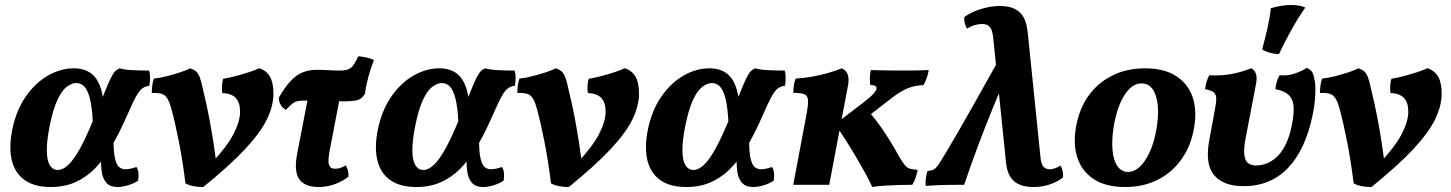

<svg xmlns="http://www.w3.org/2000/svg" viewBox="-20 -741 5818 770"><path d="M183.8 9Q117.5 9 78.4 -19.2Q39.3 -47.4 27.2 -98.8Q15.1 -150.1 29 -220.3Q45 -298.5 83.1 -353.4Q121.1 -408.4 172 -437.7Q223 -467 275.9 -467Q318.2 -467 345.7 -446.4Q373.1 -425.7 386.1 -380.4Q399.1 -335 396.5 -258.6L352.5 -246.6Q349.6 -310.6 340.6 -345.6Q331.6 -380.6 317.9 -394.3Q304.2 -407.9 285.9 -407.9Q268.1 -407.9 248.2 -393.3Q228.3 -378.6 210.4 -340.8Q192.5 -302.9 178.5 -232.6Q167.1 -173.5 167.8 -134.8Q168.5 -96.1 180.2 -77.8Q191.9 -59.4 212 -59.4Q232.6 -59.4 254.6 -80.4Q276.7 -101.4 302.4 -148.3Q328 -195.2 359.9 -274.1Q385.1 -334.4 399.7 -370.8Q414.2 -407.3 423.7 -426.5Q433.2 -445.8 440.9 -454.1Q448.7 -462.4 459.8 -467Q480.1 -461 513.9 -459.5Q547.8 -458 577.5 -458Q582.1 -446.3 581.8 -429.9Q581.6 -413.4 579.1 -397.2Q564.1 -395.2 553.4 -388.3Q542.7 -381.3 532.5 -365.7Q522.3 -350.1 509.7 -322.5Q497.1 -295 477.9 -252.2Q451.3 -193.7 422.3 -145.7Q393.2 -97.8 358.7 -63.3Q324.1 -28.8 281 -9.9Q238 9 183.8 9ZM451.6 9Q422 9 406.7 -7.8Q391.5 -24.5 387.5 -55Q383.4 -85.4 386.8 -125.6L435.3 -188.4Q434.8 -132.7 441.1 -105.6Q447.4 -78.5 458.4 -70.4Q469.4 -62.2 482.4 -62.2Q495.9 -62.2 507.5 -65.5Q519 -68.7 527.5 -71.1Q539.5 -51.5 533.9 -16.3Q515.2 -4.4 492.7 2.3Q470.1 9 451.6 9Z M1019.7 -467.5Q1048.2 -458 1062.5 -433.8Q1076.7 -409.5 1076.7 -365.5Q1076.7 -318.2 1051.5 -264.8Q1026.4 -211.4 964.8 -145Q903.2 -78.6 795.2 9Q777 9.5 756.9 5.7Q736.8 1.9 723.7 -5.7Q712.5 -97.2 696.9 -175.6Q681.3 -254 666.3 -308.2Q656.8 -343.7 642.2 -356.9Q627.6 -370.2 588.6 -368.2Q588.6 -381.6 590.6 -397.7Q592.6 -413.8 597.2 -426Q619.4 -428 647.3 -435Q675.2 -442 701.3 -450.5Q727.4 -459 742.6 -467Q758.5 -462 767.2 -453.7Q775.9 -445.3 781.7 -429.5Q787.5 -413.8 793.4 -384.7Q807.1 -330 817.7 -274.7Q828.3 -219.4 836.4 -167Q844.5 -114.5 849.1 -68.1L828.6 -87.4Q890.4 -152.8 916.6 -203.8Q942.8 -254.8 942.8 -292.8Q942.8 -330.2 925.1 -348.5Q907.5 -366.8 871.4 -367.7Q867.5 -398.3 874.8 -425Q897.5 -428.5 925.6 -436Q953.7 -443.4 979.6 -451.9Q1005.4 -460.4 1019.7 -467.5Z M1126.9 -300.6Q1112.6 -307.9 1105.3 -321.4Q1098 -334.9 1098.1 -349.3Q1123.3 -392.5 1146.1 -416.8Q1169 -441.1 1194.3 -451Q1219.6 -461 1251.9 -461Q1274.9 -461 1299.5 -459.5Q1324.1 -458 1343.4 -458Q1373.7 -458 1387.3 -468.9Q1400.8 -479.9 1416.8 -515.3Q1433 -514.3 1451.3 -510.2Q1469.6 -506.2 1479.7 -499.6Q1467.1 -468.9 1457.4 -433.1Q1447.7 -397.2 1443.8 -365.5Q1433.5 -347.1 1417.4 -340.8Q1401.4 -334.6 1358.9 -334.6Q1334.4 -334.6 1304.8 -335.6Q1275.2 -336.6 1247.4 -337.1Q1219.6 -337.6 1198.6 -337.6Q1182 -337.6 1171.7 -335.1Q1161.4 -332.6 1151.9 -324.9Q1142.4 -317.1 1126.9 -300.6ZM1257.6 9Q1202.7 9 1180.5 -21.9Q1158.3 -52.8 1171.4 -123L1216.5 -356H1344.1L1302.5 -139.3Q1293.9 -94.6 1299.6 -79.4Q1305.3 -64.2 1324.2 -64.2Q1345.2 -64.2 1366.1 -78Q1378.6 -60.3 1377.6 -32.8Q1356.5 -15.3 1324.6 -3.1Q1292.7 9 1257.6 9Z M1649.8 9Q1583.5 9 1544.4 -19.2Q1505.3 -47.4 1493.2 -98.8Q1481.1 -150.1 1495 -220.3Q1511 -298.5 1549.1 -353.4Q1587.1 -408.4 1638 -437.7Q1689 -467 1741.9 -467Q1784.2 -467 1811.7 -446.4Q1839.1 -425.7 1852.1 -380.4Q1865.1 -335 1862.5 -258.6L1818.5 -246.6Q1815.6 -310.6 1806.6 -345.6Q1797.6 -380.6 1783.9 -394.3Q1770.2 -407.9 1751.9 -407.9Q1734.1 -407.9 1714.2 -393.3Q1694.3 -378.6 1676.4 -340.8Q1658.5 -302.9 1644.5 -232.6Q1633.1 -173.5 1633.8 -134.8Q1634.5 -96.1 1646.2 -77.8Q1657.9 -59.4 1678 -59.4Q1698.6 -59.4 1720.6 -80.4Q1742.7 -101.4 1768.4 -148.3Q1794 -195.2 1825.9 -274.1Q1851.1 -334.4 1865.7 -370.8Q1880.2 -407.3 1889.7 -426.5Q1899.2 -445.8 1906.9 -454.1Q1914.7 -462.4 1925.8 -467Q1946.1 -461 1979.9 -459.5Q2013.8 -458 2043.5 -458Q2048.1 -446.3 2047.8 -429.9Q2047.6 -413.4 2045.1 -397.2Q2030.1 -395.2 2019.4 -388.3Q2008.7 -381.3 1998.5 -365.7Q1988.3 -350.1 1975.7 -322.5Q1963.1 -295 1943.9 -252.2Q1917.3 -193.7 1888.3 -145.7Q1859.2 -97.8 1824.7 -63.3Q1790.1 -28.8 1747 -9.9Q1704 9 1649.8 9ZM1917.6 9Q1888 9 1872.7 -7.8Q1857.5 -24.5 1853.5 -55Q1849.4 -85.4 1852.8 -125.6L1901.3 -188.4Q1900.8 -132.7 1907.1 -105.6Q1913.4 -78.5 1924.4 -70.4Q1935.4 -62.2 1948.4 -62.2Q1961.9 -62.2 1973.5 -65.5Q1985 -68.7 1993.5 -71.1Q2005.5 -51.5 1999.9 -16.3Q1981.2 -4.4 1958.7 2.3Q1936.1 9 1917.6 9Z M2485.7 -467.5Q2514.2 -458 2528.5 -433.8Q2542.7 -409.5 2542.7 -365.5Q2542.7 -318.2 2517.5 -264.8Q2492.4 -211.4 2430.8 -145Q2369.2 -78.6 2261.2 9Q2243 9.5 2222.9 5.7Q2202.8 1.9 2189.7 -5.7Q2178.5 -97.2 2162.9 -175.6Q2147.3 -254 2132.3 -308.2Q2122.8 -343.7 2108.2 -356.9Q2093.6 -370.2 2054.6 -368.2Q2054.6 -381.6 2056.6 -397.7Q2058.6 -413.8 2063.2 -426Q2085.4 -428 2113.3 -435Q2141.2 -442 2167.3 -450.5Q2193.4 -459 2208.6 -467Q2224.5 -462 2233.2 -453.7Q2241.9 -445.3 2247.7 -429.5Q2253.5 -413.8 2259.4 -384.7Q2273.1 -330 2283.7 -274.7Q2294.3 -219.4 2302.4 -167Q2310.5 -114.5 2315.1 -68.1L2294.6 -87.4Q2356.4 -152.8 2382.6 -203.8Q2408.8 -254.8 2408.8 -292.8Q2408.8 -330.2 2391.1 -348.5Q2373.5 -366.8 2337.4 -367.7Q2333.5 -398.3 2340.8 -425Q2363.5 -428.5 2391.6 -436Q2419.7 -443.4 2445.6 -451.9Q2471.4 -460.4 2485.7 -467.5Z M2732.8 9Q2666.5 9 2627.4 -19.2Q2588.3 -47.4 2576.2 -98.8Q2564.1 -150.1 2578 -220.3Q2594 -298.5 2632.1 -353.4Q2670.1 -408.4 2721 -437.7Q2772 -467 2824.9 -467Q2867.2 -467 2894.7 -446.4Q2922.1 -425.7 2935.1 -380.4Q2948.1 -335 2945.5 -258.6L2901.5 -246.6Q2898.6 -310.6 2889.6 -345.6Q2880.6 -380.6 2866.9 -394.3Q2853.2 -407.9 2834.9 -407.9Q2817.1 -407.9 2797.2 -393.3Q2777.3 -378.6 2759.4 -340.8Q2741.5 -302.9 2727.5 -232.6Q2716.1 -173.5 2716.8 -134.8Q2717.5 -96.1 2729.2 -77.8Q2740.9 -59.4 2761 -59.4Q2781.6 -59.4 2803.6 -80.4Q2825.7 -101.4 2851.4 -148.3Q2877 -195.2 2908.9 -274.1Q2934.1 -334.4 2948.7 -370.8Q2963.2 -407.3 2972.7 -426.5Q2982.2 -445.8 2989.9 -454.1Q2997.7 -462.4 3008.8 -467Q3029.1 -461 3062.9 -459.5Q3096.8 -458 3126.5 -458Q3131.1 -446.3 3130.8 -429.9Q3130.6 -413.4 3128.1 -397.2Q3113.1 -395.2 3102.4 -388.3Q3091.7 -381.3 3081.5 -365.7Q3071.3 -350.1 3058.7 -322.5Q3046.1 -295 3026.9 -252.2Q3000.3 -193.7 2971.3 -145.7Q2942.2 -97.8 2907.7 -63.3Q2873.1 -28.8 2830 -9.9Q2787 9 2732.8 9ZM3000.6 9Q2971 9 2955.7 -7.8Q2940.5 -24.5 2936.5 -55Q2932.4 -85.4 2935.8 -125.6L2984.3 -188.4Q2983.8 -132.7 2990.1 -105.6Q2996.4 -78.5 3007.4 -70.4Q3018.4 -62.2 3031.4 -62.2Q3044.9 -62.2 3056.5 -65.5Q3068 -68.7 3076.5 -71.1Q3088.5 -51.5 3082.9 -16.3Q3064.2 -4.4 3041.7 2.3Q3019.1 9 3000.6 9Z M3477.9 9Q3468.9 -12 3452.2 -42.7Q3435.5 -73.3 3414.5 -109Q3393.6 -144.6 3371.4 -179.4Q3349.2 -214.1 3328.7 -242.8L3433 -322.5Q3466.3 -347.7 3479.8 -361.7Q3493.3 -375.8 3494.8 -383.7Q3496.8 -391.7 3491.1 -395.7Q3485.4 -399.7 3470.3 -400.2Q3467.8 -415.4 3468.5 -430.1Q3469.3 -444.8 3472.3 -460Q3489.1 -459.5 3512.3 -459Q3535.5 -458.5 3561.4 -458.3Q3587.4 -458 3610.8 -458Q3633.5 -458 3657.8 -458.5Q3682 -459 3704.8 -460Q3701.8 -443.7 3696.7 -428.8Q3691.7 -413.9 3683.5 -399.7Q3658.8 -398.7 3638 -392.9Q3617.2 -387.2 3595.5 -374.7Q3573.8 -362.2 3544.8 -339.2L3443.6 -260.7L3446.6 -312.7Q3486.1 -271 3518.8 -223.1Q3551.5 -175.1 3585.8 -113.3Q3599.6 -90 3608.5 -79.1Q3617.4 -68.2 3628.8 -64.7Q3640.2 -61.2 3660.5 -59.7Q3657 -43.6 3651.9 -28.2Q3646.8 -12.7 3638.7 0Q3614.2 0 3585.4 1Q3556.5 2 3528.7 3.5Q3500.9 5 3477.9 9ZM3161.3 0 3213.2 -275.9Q3221.1 -317.1 3220.6 -336.8Q3220.1 -356.6 3206.9 -362.6Q3193.6 -368.7 3161.6 -368.7Q3161.6 -383.3 3163.7 -398.8Q3165.7 -414.3 3171.3 -426Q3200.4 -427.5 3233.9 -433.2Q3267.5 -438.9 3299.4 -447.9Q3331.4 -456.9 3355.3 -467Q3373.4 -459.4 3379.5 -442.9Q3385.5 -426.3 3381.6 -402L3305.6 0Z M4125.9 9Q4091.8 9 4070.8 0.1Q4049.8 -8.7 4038.2 -23.1Q4026.7 -37.4 4021.5 -54.2Q4016.2 -70.9 4014.8 -87.2L3962.9 -592.1Q3961.9 -602.1 3958.7 -614.4Q3955.5 -626.7 3946.5 -635.7Q3937.5 -644.8 3917.4 -644.8Q3905.5 -644.8 3889.6 -640.3Q3873.6 -635.9 3858.2 -626Q3852.7 -635.1 3849.4 -647.1Q3846.2 -659.1 3847.3 -672.7Q3874.4 -692.7 3913.9 -704.8Q3953.3 -717 3989.5 -717Q4027.4 -717 4049.4 -705.4Q4071.3 -693.9 4082.2 -676.3Q4093 -658.6 4096.8 -639.7Q4100.6 -620.9 4102.1 -606.2L4153.4 -104Q4154.9 -93.3 4158.3 -83.6Q4161.8 -73.8 4169.8 -68Q4177.8 -62.2 4190.9 -62.2Q4199.9 -62.2 4210 -65.7Q4220.2 -69.1 4233.2 -77Q4238.6 -66.9 4241.4 -56.2Q4244.2 -45.5 4243.1 -29.3Q4220.5 -11.8 4190 -1.4Q4159.6 9 4125.9 9ZM3692.6 4.5Q3690.6 -10.2 3693.1 -26.4Q3695.6 -42.5 3699.7 -55.2Q3719.4 -56.7 3729.2 -64.5Q3739 -72.3 3751.4 -92.7Q3759.9 -106.2 3777 -134.6Q3794 -162.9 3822 -211.4Q3850 -259.9 3891.3 -332.9Q3932.6 -405.8 3989.6 -508.6L4024.8 -458.2Q3989.6 -376.1 3960.5 -304.9Q3931.4 -233.7 3904 -160.9Q3876.6 -88.2 3846.6 0Q3818.8 0 3780.1 0.5Q3741.3 1 3692.6 4.5Z M4491.5 9Q4415.9 9 4367.9 -21.7Q4320 -52.4 4301.5 -106.4Q4283 -160.4 4295 -230Q4307.4 -303.6 4345 -356.4Q4382.7 -409.1 4440.7 -438Q4498.8 -467 4572.4 -467Q4646.5 -467 4694.2 -437.5Q4741.9 -408 4761.4 -355.5Q4780.9 -302.9 4769.4 -232.3Q4757.9 -159.2 4720.1 -104.7Q4682.2 -50.3 4624.2 -20.6Q4566.1 9 4491.5 9ZM4503.5 -51.5Q4528.8 -51.5 4551.4 -72.6Q4573.9 -93.7 4591.6 -132.8Q4609.2 -171.9 4618.2 -225.9Q4631.5 -305.8 4615.6 -356.1Q4599.7 -406.5 4558.4 -406.5Q4519.6 -406.5 4490.1 -360.4Q4460.7 -314.3 4447.3 -239Q4437.8 -181.5 4441.6 -139.4Q4445.3 -97.3 4461.5 -74.4Q4477.7 -51.5 4503.5 -51.5Z M4967.2 5.6Q4886.2 5.6 4849.1 -38.5Q4812 -82.5 4829.6 -178.4L4852.3 -301.8Q4857.8 -330.5 4857.6 -346.6Q4857.3 -362.7 4847.6 -370.7Q4837.9 -378.7 4813 -383.3Q4814.6 -397.4 4818.4 -411.7Q4822.2 -426 4829.8 -439.1Q4884.8 -436 4930.1 -446.5Q4975.5 -457 4997.5 -467.5Q5011.1 -460.3 5016.6 -445.7Q5022.2 -431.1 5017.6 -407L4976.3 -191.4Q4967.3 -145.4 4970.1 -120.8Q4972.9 -96.1 4985.3 -86.8Q4997.8 -77.4 5016.6 -77.4Q5069.5 -77.4 5108.6 -120.1Q5147.6 -162.9 5163 -250Q5170.9 -294.6 5167 -321.4Q5163 -348.2 5145.3 -362.7Q5127.5 -377.2 5094.9 -383.3Q5096.4 -397.4 5100.2 -411.9Q5104 -426.4 5111.6 -439.1Q5145.6 -436 5175.9 -447.3Q5206.3 -458.6 5220.7 -469Q5233.4 -462.9 5240.8 -454Q5248.1 -445.2 5251 -424.3Q5255.3 -408.9 5255.3 -386.4Q5255.3 -363.9 5253.1 -337.5Q5250.9 -311 5244.9 -283.3Q5216.3 -141.8 5146.1 -68.1Q5075.9 5.6 4967.2 5.6ZM5109.1 -524.1Q5070.9 -525 5041.7 -542.8Q5054.7 -590.6 5063.8 -631.2Q5072.8 -671.9 5076.8 -708Q5119.2 -721 5158.5 -721Q5192.5 -721 5214.8 -710.9Q5185.5 -668.7 5158 -619.3Q5130.5 -569.8 5109.1 -524.1Z M5704.7 -467.5Q5733.2 -458 5747.5 -433.8Q5761.7 -409.5 5761.7 -365.5Q5761.7 -318.2 5736.5 -264.8Q5711.4 -211.4 5649.8 -145Q5588.2 -78.6 5480.2 9Q5462 9.5 5441.9 5.7Q5421.8 1.9 5408.7 -5.7Q5397.5 -97.2 5381.9 -175.6Q5366.3 -254 5351.3 -308.2Q5341.8 -343.7 5327.2 -356.9Q5312.6 -370.2 5273.6 -368.2Q5273.6 -381.6 5275.6 -397.7Q5277.6 -413.8 5282.2 -426Q5304.4 -428 5332.3 -435Q5360.2 -442 5386.3 -450.5Q5412.4 -459 5427.6 -467Q5443.5 -462 5452.2 -453.7Q5460.9 -445.3 5466.7 -429.5Q5472.5 -413.8 5478.4 -384.7Q5492.1 -330 5502.7 -274.7Q5513.3 -219.4 5521.4 -167Q5529.5 -114.5 5534.1 -68.1L5513.6 -87.4Q5575.4 -152.8 5601.6 -203.8Q5627.8 -254.8 5627.8 -292.8Q5627.8 -330.2 5610.1 -348.5Q5592.5 -366.8 5556.4 -367.7Q5552.5 -398.3 5559.8 -425Q5582.5 -428.5 5610.6 -436Q5638.7 -443.4 5664.6 -451.9Q5690.4 -460.4 5704.7 -467.5Z"/></svg>

Font: Vollkorn
Style: Italic
Weight: 400
Italic angle: -11°
Designer: Friedrich Althausen
Foundry: Friedrich Althausen
Version: Version 5.001